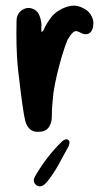

<svg xmlns="http://www.w3.org/2000/svg" viewBox="-20 -441 391 685"><path d="M128 -326Q135 -331 137 -336.5Q139 -342 141 -346Q150 -363 162 -378.5Q174 -394 191 -404Q214 -418 236.5 -420.5Q259 -423 282 -409Q299 -400 307.5 -382Q316 -364 312 -346Q309 -327 296 -321Q283 -315 266 -325Q257 -330 251 -330Q245 -330 237 -322Q233 -318 229.5 -312Q226 -306 222 -301Q215 -285 210 -269.5Q205 -254 200 -238Q191 -207 183.5 -175.5Q176 -144 171 -112Q169 -92 167 -72Q165 -52 165 -32Q165 -25 164.5 -17Q164 -9 161 -1Q151 29 120 29Q89 32 75 4Q71 -4 69.5 -13Q68 -22 66 -29Q59 -71 54 -112.5Q49 -154 44 -196Q40 -237 39 -279.5Q38 -322 39 -365Q39 -393 60 -406Q78 -417 97 -409.5Q116 -402 122 -382Q128 -366 128 -350Q127 -345 127.5 -339Q128 -333 128 -326ZM122 224Q111 223 105 215Q99 207 101 197Q102 195 103 193.5Q104 192 104 190Q124 155 148 123.5Q172 92 201 64Q206 59 210 58Q217 54 222.5 57.5Q228 61 228 68Q227 72 226.5 75Q226 78 224 82Q207 113 190 144.5Q173 176 150 205Q145 212 138 217.5Q131 223 122 224Z"/></svg>

Font: Delicious Handrawn
Style: Regular
Weight: 400
Designer: Agung Rohmat
Foundry: Agung Rohmat
Version: Version 1.002; ttfautohint (v1.8.4.7-5d5b);gftools[0.9.27]